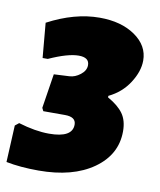

<svg xmlns="http://www.w3.org/2000/svg" viewBox="-85 -583 611 735"><g transform="rotate(10 220.5 -215.5)"><path d="M244 -524Q328 -524 382 -486.5Q436 -449 436 -391Q436 -349 407 -304Q378 -259 328 -235V-229Q369 -206 388 -179.5Q407 -153 407 -111Q407 -20 327 36.5Q247 93 114 93Q43 93 -12 82L-5 -61L10 -73Q76 -53 129 -53Q220 -53 220 -104Q220 -134 177 -134H93L87 -146L108 -280L168 -283Q190 -284 210.5 -300Q231 -316 231 -337Q231 -367 190 -367Q148 -367 75 -334H55L43 -469Q147 -524 244 -524Z"/></g></svg>

Font: Alegreya Sans Black
Style: Italic
Weight: 900
Italic angle: -7°
Designer: Juan Pablo del Peral
Foundry: Huerta Tipografica
Version: Version 2.007